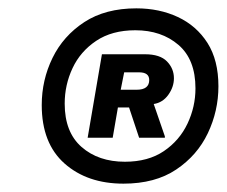

<svg xmlns="http://www.w3.org/2000/svg" viewBox="-20 -730 543 460"><path d="M275.8 -290Q189.2 -290 134.6 -338.3Q80 -386.7 80 -478.3Q80 -538.3 105.8 -591.2Q131.7 -644.2 182.1 -677.1Q232.5 -710 306.7 -710Q361.7 -710 406.2 -689.2Q450.8 -668.3 477.1 -627.1Q503.3 -585.8 503.3 -523.3Q503.3 -464.2 477.9 -410.8Q452.5 -357.5 402.1 -323.8Q351.7 -290 275.8 -290ZM279.2 -342.5Q335 -342.5 372.5 -367.9Q410 -393.3 429.2 -433.8Q448.3 -474.2 448.3 -518.3Q448.3 -587.5 407.5 -622.5Q366.7 -657.5 304.2 -657.5Q248.3 -657.5 210.4 -632.1Q172.5 -606.7 153.8 -566.7Q135 -526.7 135 -481.7Q135 -413.3 175.4 -377.9Q215.8 -342.5 279.2 -342.5ZM190 -400 224.2 -600H327.5Q363.3 -600 380 -582.9Q396.7 -565.8 396.7 -542.5Q396.7 -521.7 383.3 -502.9Q370 -484.2 348.3 -480.8L375 -403.3V-400H313.3L289.2 -472.5H262.5L250 -400ZM269.2 -515H307.5Q337.5 -515 337.5 -538.3Q337.5 -556.7 313.3 -556.7H277.5Z"/></svg>

Font: Familjen Grotesk Medium
Style: Italic
Weight: 500
Italic angle: -9.46201°
Designer: Anders Wikstroem, Jonas Baeckman, Matilda Gysing, Kristian Moeller
Foundry: Familjen STHLM AB
Version: Version 2.002; ttfautohint (v1.8.4.7-5d5b)